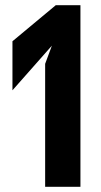

<svg xmlns="http://www.w3.org/2000/svg" viewBox="-20 -720 390 740"><path d="M154 0H290V-700H195L28 -561V-372L180 -544L154 -474Z"/></svg>

Font: Pescante Normal
Style: Regular
Weight: 400
Designer: Ariel Martín Pérez
Foundry: Tunera Type Foundry
Version: Version 1.000;FEAKit 1.0